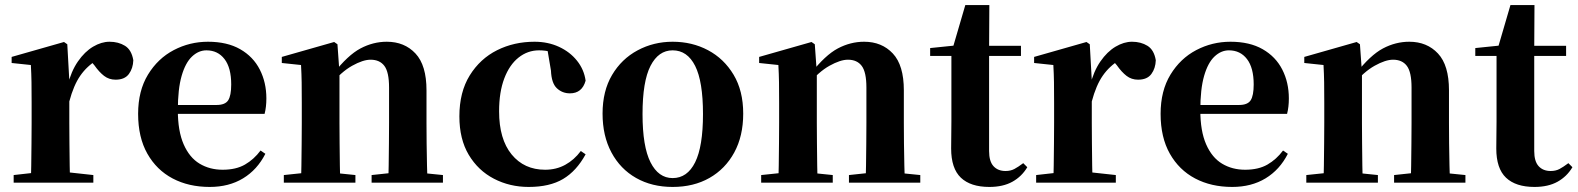

<svg xmlns="http://www.w3.org/2000/svg" viewBox="-20 -722 6237 759"><path d="M34 0V-30L141 -42H239L349 -30V0ZM102 0Q103 -26 103.5 -68Q104 -110 104.5 -156Q105 -202 105 -236V-316Q105 -366 104.5 -397.5Q104 -429 102 -465L26 -473V-497L233 -556L246 -547L254 -404V-403V-236Q254 -202 254.5 -156Q255 -110 255.5 -68Q256 -26 257 0ZM254 -321 218 -383H247Q261 -440 288 -479Q315 -518 348 -537.5Q381 -557 413 -557Q448 -557 474 -541Q500 -525 507 -484Q506 -452 489.5 -429.5Q473 -407 437 -407Q411 -407 391.5 -422Q372 -437 353 -464L330 -491L364 -485Q324 -461 297.5 -423Q271 -385 254 -321Z M809 17Q726 17 662.5 -16.5Q599 -50 562.5 -114.5Q526 -179 526 -272Q526 -363 565 -427Q604 -491 667 -524Q730 -557 802 -557Q878 -557 929.5 -527.5Q981 -498 1007 -447Q1033 -396 1033 -333Q1033 -299 1026 -272H590V-307H836Q870 -307 882 -325.5Q894 -344 894 -388Q894 -454 867.5 -488.5Q841 -523 796 -523Q765 -523 739 -498.5Q713 -474 698 -422Q683 -370 683 -286Q683 -204 706 -151.5Q729 -99 769 -75Q809 -51 860 -51Q913 -51 948.5 -71.5Q984 -92 1010 -127L1029 -114Q997 -51 941 -17Q885 17 809 17Z M1102 0V-30L1207 -41H1278L1385 -30V0ZM1170 0Q1171 -26 1171.5 -68Q1172 -110 1172.5 -156Q1173 -202 1173 -236V-316Q1173 -365 1172.5 -397Q1172 -429 1170 -465L1094 -473V-497L1301 -556L1314 -547L1322 -435V-432V-236Q1322 -202 1322.5 -156Q1323 -110 1323.5 -68Q1324 -26 1325 0ZM1449 0V-30L1552 -41H1622L1731 -30V0ZM1515 0Q1516 -26 1516.5 -67.5Q1517 -109 1517.5 -155Q1518 -201 1518 -236V-376Q1518 -437 1499.5 -461.5Q1481 -486 1445 -486Q1415 -486 1372 -462Q1329 -438 1286 -386L1282 -431H1298Q1355 -504 1405 -530.5Q1455 -557 1509 -557Q1579 -557 1622.5 -510.5Q1666 -464 1666 -365V-236Q1666 -201 1666.5 -155Q1667 -109 1668 -67.5Q1669 -26 1670 0Z M2070 17Q1995 17 1932.5 -15.5Q1870 -48 1833 -110Q1796 -172 1796 -262Q1796 -358 1837 -424Q1878 -490 1945 -523.5Q2012 -557 2093 -557Q2146 -557 2189.5 -537Q2233 -517 2261 -482Q2289 -447 2295 -403Q2281 -353 2233 -353Q2203 -353 2181.5 -373Q2160 -393 2158 -443L2142 -538L2214 -493Q2186 -509 2162 -516Q2138 -523 2111 -523Q2066 -523 2030 -494.5Q1994 -466 1973.5 -412Q1953 -358 1953 -282Q1953 -172 2002.5 -111.5Q2052 -51 2135 -51Q2179 -51 2214.5 -70.5Q2250 -90 2276 -125L2295 -112Q2259 -46 2206 -14.5Q2153 17 2070 17Z M2639 17Q2557 17 2494.5 -18.5Q2432 -54 2397 -119.5Q2362 -185 2362 -273Q2362 -362 2399.5 -425.5Q2437 -489 2500.5 -523Q2564 -557 2639 -557Q2716 -557 2779 -523.5Q2842 -490 2880 -426.5Q2918 -363 2918 -273Q2918 -184 2882.5 -119Q2847 -54 2784.5 -18.5Q2722 17 2639 17ZM2639 -18Q2697 -18 2728 -80.5Q2759 -143 2759 -271Q2759 -400 2728 -461.5Q2697 -523 2639 -523Q2583 -523 2551.5 -461.5Q2520 -400 2520 -271Q2520 -143 2551.5 -80.5Q2583 -18 2639 -18Z M2989 0V-30L3094 -41H3165L3272 -30V0ZM3057 0Q3058 -26 3058.5 -68Q3059 -110 3059.5 -156Q3060 -202 3060 -236V-316Q3060 -365 3059.5 -397Q3059 -429 3057 -465L2981 -473V-497L3188 -556L3201 -547L3209 -435V-432V-236Q3209 -202 3209.5 -156Q3210 -110 3210.5 -68Q3211 -26 3212 0ZM3336 0V-30L3439 -41H3509L3618 -30V0ZM3402 0Q3403 -26 3403.5 -67.5Q3404 -109 3404.5 -155Q3405 -201 3405 -236V-376Q3405 -437 3386.5 -461.5Q3368 -486 3332 -486Q3302 -486 3259 -462Q3216 -438 3173 -386L3169 -431H3185Q3242 -504 3292 -530.5Q3342 -557 3396 -557Q3466 -557 3509.5 -510.5Q3553 -464 3553 -365V-236Q3553 -201 3553.5 -155Q3554 -109 3555 -67.5Q3556 -26 3557 0Z M3816 -501V-541H4016V-501ZM3891 17Q3817 17 3778.5 -19.5Q3740 -56 3740 -135Q3740 -164 3740.5 -188Q3741 -212 3741 -242V-501H3657V-532L3764 -543L3746 -531L3796 -702H3891L3890 -524V-514V-125Q3890 -84 3907.5 -65Q3925 -46 3955 -46Q3975 -46 3990 -54Q4005 -62 4025 -77L4041 -61Q4019 -24 3982 -3.5Q3945 17 3891 17Z M4076 0V-30L4183 -42H4281L4391 -30V0ZM4144 0Q4145 -26 4145.5 -68Q4146 -110 4146.5 -156Q4147 -202 4147 -236V-316Q4147 -366 4146.5 -397.5Q4146 -429 4144 -465L4068 -473V-497L4275 -556L4288 -547L4296 -404V-403V-236Q4296 -202 4296.5 -156Q4297 -110 4297.5 -68Q4298 -26 4299 0ZM4296 -321 4260 -383H4289Q4303 -440 4330 -479Q4357 -518 4390 -537.5Q4423 -557 4455 -557Q4490 -557 4516 -541Q4542 -525 4549 -484Q4548 -452 4531.5 -429.5Q4515 -407 4479 -407Q4453 -407 4433.5 -422Q4414 -437 4395 -464L4372 -491L4406 -485Q4366 -461 4339.5 -423Q4313 -385 4296 -321Z M4851 17Q4768 17 4704.5 -16.5Q4641 -50 4604.5 -114.5Q4568 -179 4568 -272Q4568 -363 4607 -427Q4646 -491 4709 -524Q4772 -557 4844 -557Q4920 -557 4971.5 -527.5Q5023 -498 5049 -447Q5075 -396 5075 -333Q5075 -299 5068 -272H4632V-307H4878Q4912 -307 4924 -325.5Q4936 -344 4936 -388Q4936 -454 4909.5 -488.5Q4883 -523 4838 -523Q4807 -523 4781 -498.5Q4755 -474 4740 -422Q4725 -370 4725 -286Q4725 -204 4748 -151.5Q4771 -99 4811 -75Q4851 -51 4902 -51Q4955 -51 4990.5 -71.5Q5026 -92 5052 -127L5071 -114Q5039 -51 4983 -17Q4927 17 4851 17Z M5144 0V-30L5249 -41H5320L5427 -30V0ZM5212 0Q5213 -26 5213.5 -68Q5214 -110 5214.5 -156Q5215 -202 5215 -236V-316Q5215 -365 5214.5 -397Q5214 -429 5212 -465L5136 -473V-497L5343 -556L5356 -547L5364 -435V-432V-236Q5364 -202 5364.5 -156Q5365 -110 5365.5 -68Q5366 -26 5367 0ZM5491 0V-30L5594 -41H5664L5773 -30V0ZM5557 0Q5558 -26 5558.5 -67.5Q5559 -109 5559.5 -155Q5560 -201 5560 -236V-376Q5560 -437 5541.5 -461.5Q5523 -486 5487 -486Q5457 -486 5414 -462Q5371 -438 5328 -386L5324 -431H5340Q5397 -504 5447 -530.5Q5497 -557 5551 -557Q5621 -557 5664.5 -510.5Q5708 -464 5708 -365V-236Q5708 -201 5708.5 -155Q5709 -109 5710 -67.5Q5711 -26 5712 0Z M5971 -501V-541H6171V-501ZM6046 17Q5972 17 5933.5 -19.5Q5895 -56 5895 -135Q5895 -164 5895.5 -188Q5896 -212 5896 -242V-501H5812V-532L5919 -543L5901 -531L5951 -702H6046L6045 -524V-514V-125Q6045 -84 6062.5 -65Q6080 -46 6110 -46Q6130 -46 6145 -54Q6160 -62 6180 -77L6196 -61Q6174 -24 6137 -3.5Q6100 17 6046 17Z"/></svg>

Font: Noto Serif TC ExtraBold
Style: Regular
Weight: 800
Designer: Ryoko NISHIZUKA 西塚涼子 (kana & ideographs); Frank Grießhammer (Latin, Greek & Cyrillic); Wenlong ZHANG 张文龙 (bopomofo); San
Foundry: Adobe
Version: Version 2.002-H1;hotconv 1.1.0;makeotfexe 2.6.0